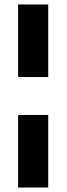

<svg xmlns="http://www.w3.org/2000/svg" viewBox="-20 -740 298 860"><path d="M61 -395V-720H196V-395ZM61 100V-225H196V100Z"/></svg>

Font: DM Sans 28pt
Style: Bold
Weight: 700
Version: Version 4.004;gftools[0.9.30]